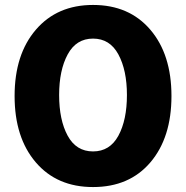

<svg xmlns="http://www.w3.org/2000/svg" viewBox="-20 -733 752 776"><path d="M356 23Q210 23 124.5 -77Q39 -177 39 -345Q39 -513 125 -613Q211 -713 356 -713Q502 -713 587.5 -613Q673 -513 673 -345Q673 -177 588 -77Q503 23 356 23ZM493 -349Q493 -449 458.5 -513Q424 -577 356 -577Q288 -577 253.5 -513Q219 -449 219 -349Q219 -248 253.5 -184.5Q288 -121 356 -121Q424 -121 458.5 -184.5Q493 -248 493 -349Z"/></svg>

Font: Repo
Style: ExtraBold
Weight: 800
Designer: Stefan Peev
Foundry: Context Ltd
Version: Version 001.000